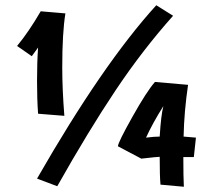

<svg xmlns="http://www.w3.org/2000/svg" viewBox="-20 -686 811 731"><path d="M680 25 591 17Q588 -16 588 -89Q579 -89 518 -82L429 -129Q429 -143 484 -241Q539 -339 570 -374L696 -363Q681 -261 679 -166L726 -162L718 -88H678Q678 -11 680 25ZM536 -162Q568 -166 588 -166Q593 -248 602 -282Q561 -217 536 -162ZM198 23 121 -6Q371 -442 575 -666L639 -626Q523 -496 420 -342Q317 -188 198 23ZM101 -472 45 -511Q89 -564 135 -643L229 -635Q217 -561 217 -429Q217 -347 225 -245L125 -253Q121 -308 121 -377Q121 -450 125 -505Z"/></svg>

Font: Boogaloo
Style: Regular
Weight: 400
Designer: John Vargas Beltran
Foundry: John Vargas Beltran
Version: Version 1.001